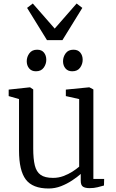

<svg xmlns="http://www.w3.org/2000/svg" viewBox="-20 -1064 660 1095"><path d="M490.5 9Q466.5 9 453.5 0.8Q440.5 -7.5 440.5 -33V-72Q420.5 -54 391.2 -34.8Q362 -15.5 328 -2.2Q294 11 257.5 11Q166 11 127.2 -40.2Q88.5 -91.5 88.5 -205.5V-499L29.5 -516V-553L150.5 -566H151.5L169.5 -554V-217Q169.5 -158 178.5 -121Q187.5 -84 211.8 -66.8Q236 -49.5 282.5 -49.5Q314 -49.5 342 -60Q370 -70.5 393 -85.2Q416 -100 431.5 -113.5V-499L355.5 -516V-553L488 -566H489.5L512.5 -554V-43.5H574L573 -6Q556.5 -1.5 536.5 3.8Q516.5 9 490.5 9ZM184.5 -657.5Q160 -657.5 146.2 -674Q132.5 -690.5 132.5 -715Q132.5 -739.5 147.5 -760Q162.5 -780.5 191.5 -780.5H192.5Q217.5 -780.5 230.8 -764Q244 -747.5 244 -723Q244 -698.5 229.2 -678Q214.5 -657.5 185.5 -657.5ZM391.5 -657.5Q367 -657.5 353.2 -674Q339.5 -690.5 339.5 -715Q339.5 -739.5 354.5 -760Q369.5 -780.5 398.5 -780.5H399.5Q424.5 -780.5 438 -764Q451.5 -747.5 451.5 -723Q451.5 -698.5 436.8 -678Q422 -657.5 392.5 -657.5ZM248 -835 134.5 -1019 167 -1044 292 -901 417 -1044 449.5 -1019 336 -835Z"/></svg>

Font: Merriweather 20pt Light
Style: Regular
Weight: 300
Version: Version 2.100